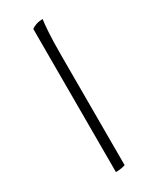

<svg xmlns="http://www.w3.org/2000/svg" viewBox="-249 -868 926 1135"><g transform="rotate(-30 214.5 -300.0)"><path d="M182 200V-777Q192 -785 212 -792.5Q232 -800 259 -800Q255 -777 251 -715.5Q247 -654 247 -556V190Q240 193 222.5 196.5Q205 200 182 200Z"/></g></svg>

Font: Texturina Medium 12pt
Style: Regular
Weight: 400
Version: Version 1.002